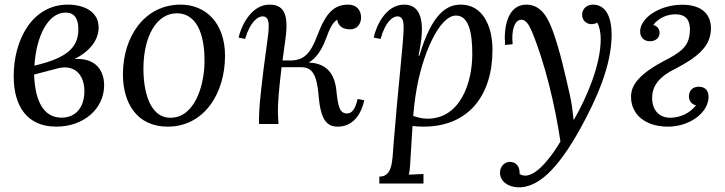

<svg xmlns="http://www.w3.org/2000/svg" viewBox="-20 -531 3102 822"><path d="M298.8 -278.3C370.6 -314 402.3 -364.7 402.3 -413.1C402.3 -482.4 337.9 -511.2 270.5 -511.2C117.7 -511.2 38.6 -359.9 38.6 -205.1C38.6 -75.2 96.7 11.2 221.2 11.2C339.4 11.2 425.8 -66.4 425.8 -166C425.8 -224.6 394 -284.2 298.8 -278.3ZM260.7 -477.1C300.8 -477.1 315.4 -448.7 315.4 -405.8C315.4 -329.6 270 -283.2 127.4 -250C134.8 -373 184.1 -477.1 260.7 -477.1ZM217.8 -235.8C299.3 -261.2 341.3 -210 341.3 -141.1C341.3 -71.8 304.7 -27.3 243.7 -27.3C164.1 -27.3 129.9 -102.1 126 -211.9Z M753.4 -511.2C599.6 -511.2 506.3 -375 506.3 -212.9C506.3 -88.9 566.4 11.2 698.2 11.2C853.5 11.2 943.4 -130.9 943.4 -292C943.4 -432.1 861.3 -511.2 753.4 -511.2ZM738.3 -474.1C836.4 -472.2 857.4 -355 855.5 -261.2C853.5 -164.1 813.5 -24.9 707.5 -26.9C615.2 -28.8 592.3 -153.8 594.2 -246.1C596.2 -374 649.4 -475.1 738.3 -474.1Z M1511.2 -107.4C1499.5 -57.6 1483.4 -43.5 1461.9 -45.4C1433.6 -48.3 1427.2 -75.2 1419.9 -145C1413.1 -210 1382.3 -260.7 1301.3 -263.2C1331.5 -279.3 1357.4 -316.4 1374.5 -362.8C1393.1 -413.6 1404.8 -435.1 1423.8 -446.8C1427.2 -420.4 1446.3 -405.3 1479.5 -405.3C1508.8 -405.3 1525.9 -429.2 1525.9 -455.6C1525.9 -488.8 1505.4 -511.2 1470.7 -511.2C1409.7 -511.2 1374.5 -474.6 1338.9 -379.9C1309.1 -299.8 1280.3 -272 1221.7 -272H1189.5C1192.4 -294.9 1195.8 -319.3 1199.7 -346.2C1215.3 -449.7 1208.5 -511.2 1133.8 -511.2C1054.2 -511.2 1011.7 -417 1001.5 -370.1L1029.3 -364.3C1050.3 -435.1 1082 -460.9 1104 -460.9C1131.8 -460.9 1131.3 -430.2 1129.9 -402.8C1128.9 -381.8 1124.5 -360.8 1107.9 -231C1092.3 -105 1089.4 -60.1 1088.9 -25.9C1088.4 -15.1 1088.4 -8.8 1089.4 0H1172.4C1170.9 -20 1169.9 -38.6 1169.9 -54.7C1169.4 -88.4 1173.8 -147.9 1185.5 -243.2H1268.1C1315.9 -243.7 1336.4 -213.9 1344.2 -120.1C1353 -15.1 1380.4 11.2 1426.3 11.2C1493.7 11.2 1527.3 -45.4 1539.6 -101.6Z M1772 -292.5C1786.1 -363.8 1814 -511.2 1710 -511.2C1630.4 -511.2 1589.4 -417 1580.1 -370.1L1609.4 -364.3C1628.9 -435.1 1659.2 -460.9 1681.2 -460.9C1707 -460.9 1708 -434.1 1708 -408.2C1708 -356.9 1683.1 -145 1665 85C1659.2 163.1 1660.2 225.1 1604 225.1V254.9H1793V213.9L1730 216.8C1736.3 193.8 1736.3 161.1 1738.3 133.8L1746.1 8.3C1761.2 10.3 1776.4 11.2 1793 11.2C1986.3 11.2 2088.4 -122.6 2088.4 -317.4C2088.4 -422.4 2044.9 -511.2 1953.1 -511.2C1894 -511.2 1830.1 -475.6 1775.4 -292.5ZM1932.1 -464.4C1987.3 -464.4 2002 -390.6 2002 -299.3C2002 -177.7 1951.2 -22.9 1810.1 -22.9C1788.1 -22.9 1770 -27.8 1749 -34.7C1752 -69.8 1755.4 -100.1 1760.3 -129.9C1785.2 -292 1859.4 -464.4 1932.1 -464.4Z M2435.5 -19C2431.2 -61 2427.7 -88.9 2420.4 -121.1C2399.4 -213.9 2376.5 -317.4 2346.7 -398.4C2328.6 -446.8 2300.8 -511.2 2233.4 -511.2C2151.4 -511.2 2135.7 -409.7 2142.6 -338.4L2174.8 -341.8C2168.5 -403.3 2183.6 -442.9 2208.5 -446.3C2234.4 -449.2 2247.6 -417.5 2257.8 -394.5C2313.5 -259.8 2356.4 -79.6 2379.4 74.7C2358.4 111.3 2285.2 224.1 2227.1 220.7C2219.2 220.7 2212.4 218.3 2204.6 214.4C2206.1 181.2 2189.9 162.1 2162.1 162.1C2144 162.1 2120.6 178.2 2120.6 208C2120.6 243.2 2150.9 268.6 2196.8 271C2280.8 273.9 2365.7 198.2 2465.8 17.1C2533.7 -106.9 2598.6 -250 2598.6 -383.3C2598.6 -446.3 2579.6 -511.2 2518.6 -511.2C2494.6 -511.2 2472.2 -495.6 2472.2 -467.3C2472.2 -446.3 2488.3 -427.7 2512.2 -427.7C2522 -427.7 2530.8 -430.2 2536.6 -434.1C2544.4 -422.9 2551.8 -396 2551.8 -363.3C2551.8 -253.9 2493.7 -117.2 2437.5 -19Z M2960 -80.6C2934.6 -47.4 2893.1 -26.9 2849.1 -26.9C2809.6 -26.9 2772 -51.8 2772 -111.8C2772 -147.5 2785.2 -192.9 2863.3 -232.4C2971.7 -287.6 3018.1 -333 3023.4 -398.9C3028.3 -463.9 2990.2 -510.3 2902.8 -510.7C2805.7 -511.2 2724.6 -456.5 2720.7 -400.4C2718.8 -373.5 2734.9 -354.5 2762.7 -354.5C2786.6 -354.5 2803.2 -368.7 2803.7 -389.2C2804.2 -402.8 2797.9 -418.5 2776.9 -424.3C2801.8 -456.5 2838.4 -469.7 2871.6 -469.7C2904.3 -469.7 2939 -457 2933.1 -390.6C2929.2 -349.6 2916.5 -319.3 2840.3 -279.3C2713.4 -214.8 2681.6 -166.5 2681.6 -116.2C2681.6 -42.5 2740.7 11.2 2839.8 11.2C2926.3 11.2 3006.3 -41.5 3013.2 -108.9C3016.1 -140.1 3001.5 -159.7 2971.7 -159.7C2946.8 -159.7 2932.1 -145.5 2929.7 -124C2926.8 -98.1 2944.3 -82.5 2960 -80.6Z"/></svg>

Font: Lora Italic
Style: Regular
Weight: 400
Italic angle: -3°
Designer: Olga Karpushina, Alexei Vanyashin
Foundry: Cyreal
Version: Version 1.011;PS 001.011;hotconv 1.0.70;makeotf.lib2.5.58329